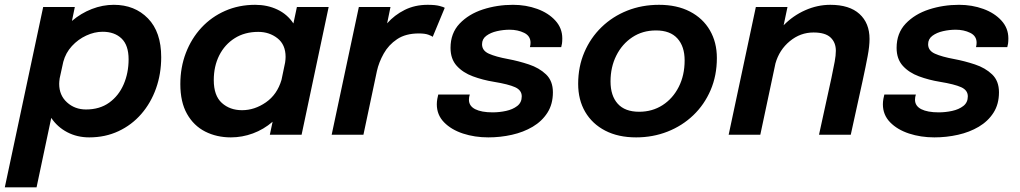

<svg xmlns="http://www.w3.org/2000/svg" viewBox="-57 -560 4238 798"><path d="M-37 218.5 122.5 -531H254L242 -473Q279.5 -505 324.5 -522.5Q369.5 -540 416 -540Q503 -540 558 -483.5Q613 -427 613 -322.5Q613 -253 591.5 -192.5Q570 -132 530.2 -86.2Q490.5 -40.5 435.5 -14.8Q380.5 11 314 11Q263.5 11 222.5 -10.5Q181.5 -32 156 -70L95 218.5ZM189 -211.5Q189 -164 221.5 -134.5Q254 -105 300.5 -105Q357.5 -105 397 -133.5Q436.5 -162 457 -209.5Q477.5 -257 477.5 -313.5Q477.5 -372 448.2 -400Q419 -428 369.5 -428Q335.5 -428 301.5 -412.2Q267.5 -396.5 241.8 -368.5Q216 -340.5 206 -303L191 -234.5Q189 -220 189 -211.5Z M902.5 11Q843.5 11 795.8 -13.2Q748 -37.5 720.2 -86.8Q692.5 -136 692.5 -210.5Q692.5 -280 715.5 -340Q738.5 -400 780.2 -445Q822 -490 879 -515Q936 -540 1003.5 -540Q1054.5 -540 1096 -520.2Q1137.5 -500.5 1162.5 -462.5L1177 -531H1309L1196.5 0H1064.5L1076 -54Q1039 -22 994.2 -5.5Q949.5 11 902.5 11ZM831.5 -227Q831.5 -162.5 865 -132.2Q898.5 -102 949 -102Q1001 -102 1048 -134.5Q1095 -167 1113 -228L1128 -300Q1130 -313.5 1130 -323.5Q1130 -374.5 1096.2 -401Q1062.5 -427.5 1016.5 -427.5Q960 -427.5 918.5 -401.2Q877 -375 854.2 -329.8Q831.5 -284.5 831.5 -227Z M1321.5 0 1434.5 -531H1566L1552 -463Q1582.5 -497.5 1625 -518.8Q1667.5 -540 1720.5 -540Q1752.5 -540 1770.2 -535.2Q1788 -530.5 1791.5 -527.5L1741.5 -407Q1737.5 -410.5 1723.2 -415.8Q1709 -421 1683.5 -421Q1629 -421 1593.5 -397.2Q1558 -373.5 1537.8 -337.2Q1517.5 -301 1509.5 -264.5L1453.5 0Z M1972.5 11Q1916 11 1867.2 -5Q1818.5 -21 1788.5 -51.8Q1758.5 -82.5 1758.5 -126.5Q1758.5 -137 1760.5 -148.8Q1762.5 -160.5 1764.5 -167H1895.5Q1892 -156.5 1892 -145.5Q1892 -119.5 1918 -106.2Q1944 -93 1990.5 -93Q2018.5 -93 2046.2 -99Q2074 -105 2092.8 -119.5Q2111.5 -134 2111.5 -159.5Q2111.5 -185 2084 -197.5Q2056.5 -210 1995.5 -220Q1949.5 -227.5 1908.2 -242.8Q1867 -258 1841.2 -286.5Q1815.5 -315 1815.5 -361Q1815.5 -422 1853.2 -461.8Q1891 -501.5 1950.2 -520.8Q2009.5 -540 2075 -540Q2129 -540 2175.8 -523Q2222.5 -506 2251.2 -474.5Q2280 -443 2280 -400.5Q2280 -388 2278.8 -379.2Q2277.5 -370.5 2275.5 -364H2145.5Q2148 -373 2148 -382.5Q2148 -410.5 2121.5 -423.5Q2095 -436.5 2061 -436.5Q2035 -436.5 2008.5 -430.5Q1982 -424.5 1964.2 -411.2Q1946.5 -398 1946.5 -376Q1946.5 -349.5 1975 -336.8Q2003.5 -324 2055 -314.5Q2098 -306.5 2141 -292.2Q2184 -278 2212.5 -250.8Q2241 -223.5 2241 -176.5Q2241 -127 2218.2 -91.5Q2195.5 -56 2157 -33.2Q2118.5 -10.5 2070.8 0.2Q2023 11 1972.5 11Z M2587 11Q2512.5 11 2458.5 -17Q2404.5 -45 2375.2 -95Q2346 -145 2346 -211.5Q2346 -283 2371.8 -343Q2397.5 -403 2443.2 -447.2Q2489 -491.5 2550 -515.8Q2611 -540 2682 -540Q2756.5 -540 2810.5 -512Q2864.5 -484 2893.5 -434Q2922.5 -384 2922.5 -319Q2922.5 -246 2896.5 -185.5Q2870.5 -125 2824.5 -81Q2778.5 -37 2717.5 -13Q2656.5 11 2587 11ZM2599.5 -95.5Q2654 -95.5 2696.8 -123Q2739.5 -150.5 2764 -198.8Q2788.5 -247 2788.5 -309Q2788.5 -367 2758.5 -400.2Q2728.5 -433.5 2669.5 -433.5Q2613.5 -433.5 2571 -405.2Q2528.5 -377 2504.5 -329Q2480.5 -281 2480.5 -221.5Q2480.5 -162 2510.5 -128.8Q2540.5 -95.5 2599.5 -95.5Z M2971.5 0 3084.5 -531H3216L3200 -455Q3239 -495 3289.8 -517.5Q3340.5 -540 3394 -540Q3473.5 -540 3515.2 -502Q3557 -464 3557 -398Q3557 -368 3549.2 -326.8Q3541.5 -285.5 3528 -223L3479 0H3347L3398.5 -235.5Q3407.5 -277.5 3412.2 -303.8Q3417 -330 3417 -349Q3417 -383.5 3395 -404.2Q3373 -425 3324 -425Q3269.5 -425 3225.8 -389Q3182 -353 3166 -296.5L3103 0Z M3826.5 11Q3770 11 3721.2 -5Q3672.5 -21 3642.5 -51.8Q3612.5 -82.5 3612.5 -126.5Q3612.5 -137 3614.5 -148.8Q3616.5 -160.5 3618.5 -167H3749.5Q3746 -156.5 3746 -145.5Q3746 -119.5 3772 -106.2Q3798 -93 3844.5 -93Q3872.5 -93 3900.2 -99Q3928 -105 3946.8 -119.5Q3965.5 -134 3965.5 -159.5Q3965.5 -185 3938 -197.5Q3910.5 -210 3849.5 -220Q3803.5 -227.5 3762.2 -242.8Q3721 -258 3695.2 -286.5Q3669.5 -315 3669.5 -361Q3669.5 -422 3707.2 -461.8Q3745 -501.5 3804.2 -520.8Q3863.5 -540 3929 -540Q3983 -540 4029.8 -523Q4076.5 -506 4105.2 -474.5Q4134 -443 4134 -400.5Q4134 -388 4132.8 -379.2Q4131.5 -370.5 4129.5 -364H3999.5Q4002 -373 4002 -382.5Q4002 -410.5 3975.5 -423.5Q3949 -436.5 3915 -436.5Q3889 -436.5 3862.5 -430.5Q3836 -424.5 3818.2 -411.2Q3800.5 -398 3800.5 -376Q3800.5 -349.5 3829 -336.8Q3857.5 -324 3909 -314.5Q3952 -306.5 3995 -292.2Q4038 -278 4066.5 -250.8Q4095 -223.5 4095 -176.5Q4095 -127 4072.2 -91.5Q4049.5 -56 4011 -33.2Q3972.5 -10.5 3924.8 0.2Q3877 11 3826.5 11Z"/></svg>

Font: Epilogue SemiBold
Style: Italic
Weight: 600
Italic angle: -12°
Designer: Tyler Finck
Foundry: Etcetera Type Co
Version: Version 2.111; ttfautohint (v1.8.3)